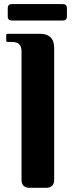

<svg xmlns="http://www.w3.org/2000/svg" viewBox="-20 -899 357 919"><path d="M200.2 0H122.1Q83 0 83 -38.6V-654.3Q83 -698.2 39.1 -698.2H17.1Q9.8 -698.2 9.8 -705.6V-730Q9.8 -737.3 17.1 -737.3H170.9Q239.3 -737.3 239.3 -668.9V-38.6Q239.3 0 200.2 0ZM36.6 -879.4H280.8Q300.3 -879.4 300.3 -859.9V-820.3Q300.3 -800.8 280.8 -800.8H36.6Q17.1 -800.8 17.1 -820.3V-859.9Q17.1 -879.4 36.6 -879.4Z"/></svg>

Font: Simply Serif
Style: Bold
Weight: 700
Designer: Wojciech Kalinowski "wmk69" (wmk69@o2.pl)
Foundry: Wojciech Kalinowski "wmk69" (wmk69@o2.pl)
Version: Version 1.0.0; 2022-02-18